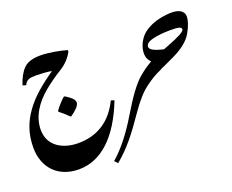

<svg xmlns="http://www.w3.org/2000/svg" viewBox="-176 -1062 2181 1808"><g transform="rotate(-20 914.0 -158.0)"><path d="M448 -122H456C502 -154 548 -194 548 -227C548 -259 517 -284 462 -319H452C435 -308 374 -241 356 -213V-203C383 -183 408 -162 448 -122Z M355 373C574 373 760 207 889 -124L856 -135C772 39 632 139 433 139C284 139 141 67 141 -100C141 -232 221 -350 329 -439C384 -484 442 -526 503 -563C564 -600 609 -648 639 -705L637 -719C573 -738 458 -760 379 -760C300 -760 244 -743 209 -708C174 -673 145 -621 123 -552L156 -542C179 -589 206 -597 276 -597C307 -597 407 -592 430 -584C305 -498 201 -412 130 -312C58 -213 18 -102 18 35C18 234 145 373 355 373Z M719 444C842 343 932 227 1047 59C1112 -36 1173 -105 1231 -148C1289 -191 1339 -221 1380 -238C1421 -255 1442 -281 1442 -315C1442 -353 1423 -364 1399 -364C1392 -366 1384 -367 1377 -369C1318 -342 1259 -303 1200 -252C1140 -200 1064 -97 973 56C881 210 787 329 690 413Z M1386 -245C1393 -245 1446 -269 1545 -316C1643 -363 1710 -416 1746 -479C1781 -541 1799 -593 1799 -635C1799 -689 1746 -717 1679 -717C1601 -717 1509 -699 1438 -660C1401 -640 1369 -614 1347 -582C1316 -537 1300 -490 1300 -442C1300 -395 1317 -367 1365 -324C1357 -311 1356 -303 1356 -281C1356 -256 1370 -245 1386 -245ZM1492 -416C1388 -439 1358 -465 1358 -488C1358 -515 1383 -535 1432 -547C1481 -559 1540 -565 1609 -565C1681 -565 1719 -560 1719 -535C1719 -524 1704 -510 1675 -494C1644 -477 1597 -456 1536 -433C1521 -427 1507 -422 1492 -416Z"/></g></svg>

Font: Noto Nastaliq Urdu
Style: Bold
Weight: 700
Designer: Monotype Design Team (Patrick Giasson: type design, Kamal Mansour: OpenType code, Glenda Bellarosa). Updated by Simon Co
Foundry: Monotype Imaging Inc., Simon Cozens
Version: Version 3.009